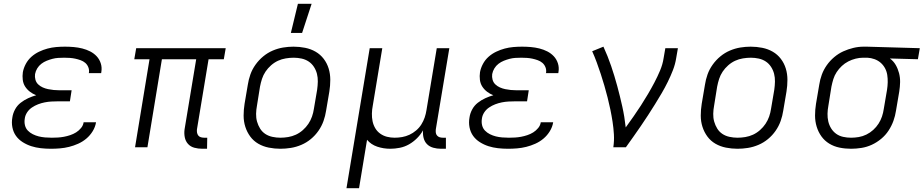

<svg xmlns="http://www.w3.org/2000/svg" viewBox="-20 -773 4849 1008"><path d="M247 8Q220 8 194 5Q168 2 144.5 -5.5Q121 -13 99.5 -26.5Q78 -40 64 -59.5Q50 -79 45 -104.5Q40 -130 45 -157Q48 -178 59 -198.5Q70 -219 88.5 -233.5Q107 -248 128 -257.5Q149 -267 170 -273Q152 -280 137 -291.5Q122 -303 112 -318.5Q102 -334 99.5 -354Q97 -374 100 -394Q104 -416 115.5 -437.5Q127 -459 145 -475Q163 -491 185 -501.5Q207 -512 229.5 -518Q252 -524 275 -526Q298 -528 321 -528Q344 -528 367 -526Q390 -524 412 -518.5Q434 -513 453.5 -503Q473 -493 487.5 -477.5Q502 -462 509 -440.5Q516 -419 512 -395L511 -389H446L447 -392Q449 -407 443.5 -420.5Q438 -434 427.5 -443Q417 -452 403 -457Q389 -462 375 -465Q361 -468 346.5 -469Q332 -470 317 -470Q301 -470 285.5 -469Q270 -468 255 -464Q240 -460 225 -454Q210 -448 197 -438Q184 -428 175.5 -414Q167 -400 164 -384Q162 -369 166 -354.5Q170 -340 180.5 -330Q191 -320 204.5 -314Q218 -308 232.5 -305Q247 -302 262 -300.5Q277 -299 293 -299H356L347 -241H284Q267 -241 249.5 -240Q232 -239 214.5 -235.5Q197 -232 180 -225.5Q163 -219 147.5 -208.5Q132 -198 122 -182.5Q112 -167 110 -150Q107 -132 111 -115.5Q115 -99 126 -87.5Q137 -76 152 -68.5Q167 -61 183 -57Q199 -53 216.5 -51.5Q234 -50 252 -50Q268 -50 284 -51Q300 -52 316 -55Q332 -58 348.5 -63.5Q365 -69 379.5 -78Q394 -87 405.5 -101Q417 -115 419 -131H484V-130Q480 -106 466.5 -84Q453 -62 433.5 -45.5Q414 -29 390.5 -18.5Q367 -8 343 -2Q319 4 294.5 6Q270 8 247 8Z M1042 8Q1020 8 1000 2.5Q980 -3 967 -17.5Q954 -32 950 -52.5Q946 -73 949 -94L1010 -462H830L754 0H689L765 -462H685L695 -520H1165L1155 -462H1075L1014 -94Q1013 -85 1014.5 -76.5Q1016 -68 1021 -61.5Q1026 -55 1034.5 -52.5Q1043 -50 1052 -50H1068L1067 8Z M1452 8Q1421 8 1391 2Q1361 -4 1336 -18.5Q1311 -33 1294 -56Q1277 -79 1268 -107Q1259 -135 1259 -166Q1259 -197 1264 -228L1281 -328Q1285 -355 1294.5 -382Q1304 -409 1321.5 -433.5Q1339 -458 1362 -477Q1385 -496 1412 -507.5Q1439 -519 1466.5 -523.5Q1494 -528 1521 -528Q1552 -528 1582 -522Q1612 -516 1637 -501.5Q1662 -487 1679.5 -464Q1697 -441 1705.5 -413Q1714 -385 1714 -354Q1714 -323 1709 -292L1692 -192Q1688 -165 1678.5 -138Q1669 -111 1652 -86.5Q1635 -62 1612 -43Q1589 -24 1562 -12.5Q1535 -1 1507 3.5Q1479 8 1452 8ZM1452 -50Q1472 -50 1493 -53.5Q1514 -57 1533.5 -66Q1553 -75 1570 -90Q1587 -105 1599 -123Q1611 -141 1618 -161Q1625 -181 1628 -202L1645 -302Q1648 -323 1648.5 -344.5Q1649 -366 1644 -385.5Q1639 -405 1628 -422Q1617 -439 1600.5 -450Q1584 -461 1563.5 -465.5Q1543 -470 1522 -470Q1502 -470 1480.5 -466.5Q1459 -463 1439.5 -454Q1420 -445 1403 -430Q1386 -415 1374 -397Q1362 -379 1355.5 -359Q1349 -339 1345 -318L1329 -218Q1325 -197 1324.5 -175.5Q1324 -154 1329.5 -134.5Q1335 -115 1345.5 -98Q1356 -81 1372.5 -70Q1389 -59 1410 -54.5Q1431 -50 1452 -50ZM1507 -600 1544 -753H1616L1566 -600Z M1799 215 1921 -520H1987L1937 -218Q1933 -198 1932.5 -177Q1932 -156 1936 -136.5Q1940 -117 1950 -100Q1960 -83 1976 -71.5Q1992 -60 2011.5 -55Q2031 -50 2052 -50Q2072 -50 2091.5 -53.5Q2111 -57 2129.5 -65.5Q2148 -74 2164.5 -88Q2181 -102 2192 -119.5Q2203 -137 2209.5 -156Q2216 -175 2219 -195L2273 -520H2339L2268 -94Q2267 -85 2268 -76.5Q2269 -68 2274.5 -61.5Q2280 -55 2288 -52.5Q2296 -50 2305 -50H2321V8H2295Q2274 8 2254.5 2.5Q2235 -3 2222 -16Q2209 -29 2204 -48.5Q2199 -68 2201 -89Q2189 -67 2169.5 -47.5Q2150 -28 2127 -15Q2104 -2 2078.5 3Q2053 8 2029 8Q1993 8 1960.5 -3Q1928 -14 1907 -39L1865 215Z M2647 8Q2620 8 2594 5Q2568 2 2544.5 -5.5Q2521 -13 2499.5 -26.5Q2478 -40 2464 -59.5Q2450 -79 2445 -104.5Q2440 -130 2445 -157Q2448 -178 2459 -198.5Q2470 -219 2488.5 -233.5Q2507 -248 2528 -257.5Q2549 -267 2570 -273Q2552 -280 2537 -291.5Q2522 -303 2512 -318.5Q2502 -334 2499.5 -354Q2497 -374 2500 -394Q2504 -416 2515.5 -437.5Q2527 -459 2545 -475Q2563 -491 2585 -501.5Q2607 -512 2629.5 -518Q2652 -524 2675 -526Q2698 -528 2721 -528Q2744 -528 2767 -526Q2790 -524 2812 -518.5Q2834 -513 2853.5 -503Q2873 -493 2887.5 -477.5Q2902 -462 2909 -440.5Q2916 -419 2912 -395L2911 -389H2846L2847 -392Q2849 -407 2843.5 -420.5Q2838 -434 2827.5 -443Q2817 -452 2803 -457Q2789 -462 2775 -465Q2761 -468 2746.5 -469Q2732 -470 2717 -470Q2701 -470 2685.5 -469Q2670 -468 2655 -464Q2640 -460 2625 -454Q2610 -448 2597 -438Q2584 -428 2575.5 -414Q2567 -400 2564 -384Q2562 -369 2566 -354.5Q2570 -340 2580.5 -330Q2591 -320 2604.5 -314Q2618 -308 2632.5 -305Q2647 -302 2662 -300.5Q2677 -299 2693 -299H2756L2747 -241H2684Q2667 -241 2649.5 -240Q2632 -239 2614.5 -235.5Q2597 -232 2580 -225.5Q2563 -219 2547.5 -208.5Q2532 -198 2522 -182.5Q2512 -167 2510 -150Q2507 -132 2511 -115.5Q2515 -99 2526 -87.5Q2537 -76 2552 -68.5Q2567 -61 2583 -57Q2599 -53 2616.5 -51.5Q2634 -50 2652 -50Q2668 -50 2684 -51Q2700 -52 2716 -55Q2732 -58 2748.5 -63.5Q2765 -69 2779.5 -78Q2794 -87 2805.5 -101Q2817 -115 2819 -131H2884V-130Q2880 -106 2866.5 -84Q2853 -62 2833.5 -45.5Q2814 -29 2790.5 -18.5Q2767 -8 2743 -2Q2719 4 2694.5 6Q2670 8 2647 8Z M3200 0Q3205 -34 3203 -67.5Q3201 -101 3196 -133.5Q3191 -166 3184.5 -197.5Q3178 -229 3170 -260.5Q3162 -292 3153 -323Q3144 -354 3134 -384.5Q3124 -415 3113 -445Q3102 -475 3089 -504L3148 -528Q3171 -478 3188.5 -426.5Q3206 -375 3220.5 -321.5Q3235 -268 3247 -214Q3259 -160 3265 -104Q3286 -133 3306 -161.5Q3326 -190 3345 -219.5Q3364 -249 3382 -279.5Q3400 -310 3416 -340.5Q3432 -371 3445.5 -403Q3459 -435 3464 -468L3473 -520H3539L3530 -468Q3525 -436 3513 -405Q3501 -374 3486 -343.5Q3471 -313 3454 -284Q3437 -255 3419 -226Q3401 -197 3382.5 -168.5Q3364 -140 3344.5 -111.5Q3325 -83 3305.5 -55.5Q3286 -28 3266 0Z M3852 8Q3821 8 3791 2Q3761 -4 3736 -18.5Q3711 -33 3694 -56Q3677 -79 3668 -107Q3659 -135 3659 -166Q3659 -197 3664 -228L3681 -328Q3685 -355 3694.5 -382Q3704 -409 3721.5 -433.5Q3739 -458 3762 -477Q3785 -496 3812 -507.5Q3839 -519 3866.5 -523.5Q3894 -528 3921 -528Q3952 -528 3982 -522Q4012 -516 4037 -501.5Q4062 -487 4079.5 -464Q4097 -441 4105.5 -413Q4114 -385 4114 -354Q4114 -323 4109 -292L4092 -192Q4088 -165 4078.5 -138Q4069 -111 4052 -86.5Q4035 -62 4012 -43Q3989 -24 3962 -12.5Q3935 -1 3907 3.5Q3879 8 3852 8ZM3852 -50Q3872 -50 3893 -53.5Q3914 -57 3933.5 -66Q3953 -75 3970 -90Q3987 -105 3999 -123Q4011 -141 4018 -161Q4025 -181 4028 -202L4045 -302Q4048 -323 4048.5 -344.5Q4049 -366 4044 -385.5Q4039 -405 4028 -422Q4017 -439 4000.5 -450Q3984 -461 3963.5 -465.5Q3943 -470 3922 -470Q3902 -470 3880.5 -466.5Q3859 -463 3839.5 -454Q3820 -445 3803 -430Q3786 -415 3774 -397Q3762 -379 3755.5 -359Q3749 -339 3745 -318L3729 -218Q3725 -197 3724.5 -175.5Q3724 -154 3729.5 -134.5Q3735 -115 3745.5 -98Q3756 -81 3772.5 -70Q3789 -59 3810 -54.5Q3831 -50 3852 -50Z M4448 8Q4417 8 4387.5 2Q4358 -4 4333.5 -19Q4309 -34 4292.5 -57Q4276 -80 4267.5 -108Q4259 -136 4259 -166.5Q4259 -197 4264 -228L4281 -328Q4285 -355 4294.5 -381Q4304 -407 4320.5 -430.5Q4337 -454 4359.5 -473Q4382 -492 4407.5 -503.5Q4433 -515 4460 -521.5Q4487 -528 4514 -528H4531L4809 -520L4799 -462L4652 -466Q4671 -452 4682.5 -432Q4694 -412 4700 -389Q4706 -366 4705.5 -341.5Q4705 -317 4701 -292L4684 -192Q4680 -165 4670.5 -138.5Q4661 -112 4645 -87.5Q4629 -63 4606 -44Q4583 -25 4557 -13Q4531 -1 4503 3.5Q4475 8 4448 8ZM4448 -50Q4468 -50 4488.5 -53.5Q4509 -57 4528.5 -66.5Q4548 -76 4564.5 -91Q4581 -106 4592.5 -124Q4604 -142 4610.5 -161.5Q4617 -181 4620 -202L4637 -302Q4640 -321 4640.5 -341Q4641 -361 4638 -380Q4635 -399 4626 -415.5Q4617 -432 4603 -444Q4589 -456 4571 -462.5Q4553 -469 4534 -470H4511Q4492 -470 4472 -465Q4452 -460 4433.5 -450.5Q4415 -441 4399.5 -426.5Q4384 -412 4372.5 -394.5Q4361 -377 4355 -357.5Q4349 -338 4345 -318L4329 -218Q4325 -197 4324.5 -176Q4324 -155 4328.5 -135.5Q4333 -116 4343.5 -99Q4354 -82 4370 -70.5Q4386 -59 4406.5 -54.5Q4427 -50 4448 -50Z"/></svg>

Font: Iosevka Aile Light Oblique
Style: Regular
Weight: 300
Italic angle: -9°
Designer: Belleve Invis
Foundry: Belleve Invis
Version: Version 31.1.0; ttfautohint (v1.8.4)